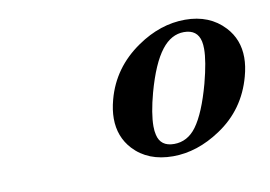

<svg xmlns="http://www.w3.org/2000/svg" viewBox="-44 -841 572 407"><g transform="rotate(-10 242.0 -637.5)"><path d="M374.5 -778.3Q427.2 -778.3 459 -744.1Q484.4 -716.8 484.4 -677.7Q484.4 -659.2 478.5 -637.7Q460 -569.3 402.3 -531.2Q352.1 -497.6 299.8 -497.6Q246.1 -497.6 214.8 -531.2Q189.5 -558.6 189.5 -598.1Q189.5 -616.7 195.3 -638.2Q212.9 -704.1 271.5 -744.1Q321.3 -778.3 374.5 -778.3ZM367.7 -752.9Q340.3 -752.9 319.8 -726.6Q297.9 -698.7 281.2 -638.2Q269.5 -594.7 269.5 -567.4Q269.5 -556.6 271.5 -548.8Q277.3 -522.9 306.4 -522.9Q335.4 -522.9 354.5 -548.8Q375 -576.7 391.6 -637.7Q403.8 -684.1 403.8 -710.4Q403.8 -719.7 402.3 -726.6Q396.5 -752.9 367.7 -752.9Z"/></g></svg>

Font: Cursive Sans
Style: Bold
Weight: 700
Italic angle: -15°
Designer: Wojciech Kalinowski "wmk69" (wmk69@o2.pl)
Foundry: Wojciech Kalinowski "wmk69" (wmk69@o2.pl)
Version: Wersja 3.1.0; 2022-02-18